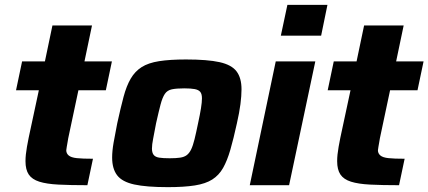

<svg xmlns="http://www.w3.org/2000/svg" viewBox="-20 -763 1765 791"><path d="M340 0Q270 0 221 -2.5Q172 -5 142 -14.5Q112 -24 98.5 -44Q85 -64 85 -99Q85 -112 86.5 -126.5Q88 -141 91 -158Q94 -175 98 -195L140 -391H46L71 -510H165L196 -658H359L328 -510H441L416 -391H303L261 -193Q260 -188 258.5 -178Q257 -168 255 -158Q253 -148 253 -144Q253 -131 263 -122.5Q273 -114 296.5 -111.5Q320 -109 363 -109Z M672 8Q583 8 533 -3Q483 -14 462.5 -41Q442 -68 442 -114Q442 -141 448 -175.5Q454 -210 463 -255Q477 -319 489 -364Q501 -409 518.5 -439Q536 -469 563.5 -486.5Q591 -504 635.5 -511Q680 -518 746 -518Q835 -518 884.5 -507Q934 -496 954.5 -469Q975 -442 975 -395Q975 -368 970.5 -333.5Q966 -299 956 -255Q942 -191 929 -146Q916 -101 899 -71Q882 -41 854.5 -23.5Q827 -6 782.5 1Q738 8 672 8ZM679 -111Q705 -111 722 -113.5Q739 -116 749.5 -124Q760 -132 767.5 -147.5Q775 -163 781.5 -189.5Q788 -216 796 -255Q804 -292 808 -317Q812 -342 812 -358Q812 -376 805 -384.5Q798 -393 782 -396Q766 -399 739 -399Q707 -399 688 -395Q669 -391 659 -376Q649 -361 641.5 -332.5Q634 -304 623 -255Q616 -217 611 -192Q606 -167 606 -151Q606 -134 613 -125Q620 -116 636 -113.5Q652 -111 679 -111Z M1137 -616 1164 -743H1329L1303 -616ZM1009 0 1116 -510H1279L1171 0Z M1624 0Q1554 0 1505 -2.5Q1456 -5 1426 -14.5Q1396 -24 1382.5 -44Q1369 -64 1369 -99Q1369 -112 1370.5 -126.5Q1372 -141 1375 -158Q1378 -175 1382 -195L1424 -391H1330L1355 -510H1449L1480 -658H1643L1612 -510H1725L1700 -391H1587L1545 -193Q1544 -188 1542.5 -178Q1541 -168 1539 -158Q1537 -148 1537 -144Q1537 -131 1547 -122.5Q1557 -114 1580.5 -111.5Q1604 -109 1647 -109Z"/></svg>

Font: Saira Thin
Style: Bold Italic
Weight: 700
Italic angle: -12°
Version: Version 1.101